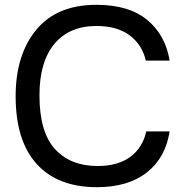

<svg xmlns="http://www.w3.org/2000/svg" viewBox="-20 -764 764 798"><path d="M381 -744Q516 -744 592 -681Q668 -618 685 -512H586Q571 -578 519 -617Q467 -656 381 -656Q268 -656 206 -581.5Q144 -507 144 -368Q144 -215 208.5 -144.5Q273 -74 386 -74Q470 -74 521.5 -112Q573 -150 588 -218H685Q668 -108 590 -47Q512 14 383 14Q220 14 132.5 -82.5Q45 -179 45 -364Q45 -536 130.5 -640Q216 -744 381 -744Z"/></svg>

Font: Nacelle
Style: Regular
Weight: 400
Designer: Sora Sagano
Foundry: Sora Sagano
Version: Version 1.000;FEAKit 1.0